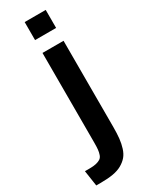

<svg xmlns="http://www.w3.org/2000/svg" viewBox="-279 -763 777 1010"><g transform="rotate(-30 109.5 -257.5)"><path d="M-23.4 208.5 -37.6 113.8H-9.3Q15.1 113.8 30.8 110.1Q46.4 106.4 56.6 99.9Q66.9 93.3 71.8 79.6Q76.7 65.9 78.4 50Q80.1 34.2 80.1 7.8V-536.6H208V-12.7Q208 27.3 204.8 56.2Q201.7 85 193.4 111.1Q185.1 137.2 170.7 154.3Q156.2 171.4 133.8 184.3Q111.3 197.3 79.6 202.9Q47.9 208.5 5.4 208.5ZM80.1 -614.7V-724.1H208V-614.7Z"/></g></svg>

Font: Oxygen
Style: Bold
Weight: 700
Designer: vernon adams
Foundry: Vernon Adams
Version: Version 0.2.3 webfont; ttfautohint (v0.93.3-1d66) -l 8 -r 50